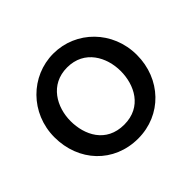

<svg xmlns="http://www.w3.org/2000/svg" viewBox="-176 -1055 1286 1286"><g transform="rotate(-45 466.5 -412.5)"><path d="M74 -413C74 -184.5 235.3 -10 465 -10C687.7 -10 855 -184.8 855 -413C855 -640.7 679.9 -815 465 -815C252.1 -815 74 -640.6 74 -413ZM227 -413C227 -543.6 301.6 -684 465 -684C629.5 -684 702 -543.3 702 -413C702 -283.2 633.6 -142 465 -142C292.5 -142 227 -283.4 227 -413Z"/></g></svg>

Font: Hussar Ekologiczny
Style: Regular
Weight: 400
Foundry: Cannot Into Space Fonts
Version: Version 0.97